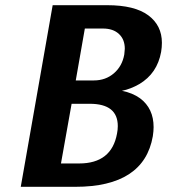

<svg xmlns="http://www.w3.org/2000/svg" viewBox="-20 -720 650 740"><path d="M183 -700H393Q499 -700 551.5 -661Q604 -622 604 -555Q604 -538 601 -520Q586 -437 517 -396Q484 -377 450 -370Q491 -362 520 -341Q572 -302 572 -230Q572 -215 569 -195Q535 0 270 0H60ZM342 -410Q387 -410 419 -437.5Q451 -465 459 -510Q461 -526 461 -532Q461 -568 438.5 -589Q416 -610 377 -610H307L272 -410ZM285 -90Q410 -90 431 -205Q434 -220 434 -234Q434 -320 326 -320H256L215 -90Z"/></svg>

Font: Scada
Style: Bold Italic
Weight: 700
Italic angle: -10°
Version: Version 4.000